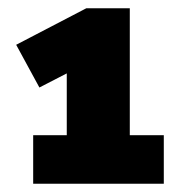

<svg xmlns="http://www.w3.org/2000/svg" viewBox="-20 -725 420 463"><path d="M293 -399H375V-282H60V-399H141V-548L75 -514L19 -617L188 -705H293Z"/></svg>

Font: wassup Sans
Style: Black
Weight: 900
Version: Version 2.001